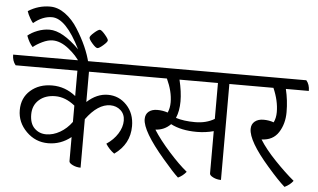

<svg xmlns="http://www.w3.org/2000/svg" viewBox="-89 -1000 1861 1124"><g transform="rotate(5 841.5 -438.0)"><path d="M421 -544V-366Q479 -419 544 -419Q609 -419 654.5 -371Q700 -323 700 -248Q700 -143 610 -79Q580 -100 559 -133Q601 -161 625 -199.5Q649 -238 649 -276Q649 -314 624 -336.5Q599 -359 563 -359Q490 -359 421 -265V20Q396 20 374.5 9.5Q353 -1 353 -12V-154Q293 -106 218.5 -106Q144 -106 90.5 -159.5Q37 -213 37 -285Q37 -357 87 -401Q137 -445 214 -445Q291 -445 353 -395V-544H-10Q-30 -568 -30 -605H743Q763 -582 763 -544ZM353 -339Q297 -384 238 -384Q179 -384 142.5 -351.5Q106 -319 106 -265.5Q106 -212 134 -184.5Q162 -157 203 -157Q244 -157 284 -180Q324 -203 353 -243Z M515 -736Q515 -727 491.5 -706.5Q468 -686 458 -686Q448 -686 427.5 -709.5Q407 -733 407 -743Q407 -753 430.5 -773.5Q454 -794 463.5 -794Q473 -794 494 -769.5Q515 -745 515 -736ZM162 -904Q208 -904 251.5 -872Q295 -840 326 -790Q391 -687 413 -594L361 -590Q336 -632 288 -670Q240 -708 194 -708Q166 -708 133 -692Q100 -676 80 -659Q59 -680 43 -723Q65 -742 100 -755.5Q135 -769 170 -769Q246 -769 346 -669Q260 -843 178 -843Q123 -843 70 -799Q64 -804 51.5 -825.5Q39 -847 33 -866Q92 -904 162 -904Z M1390 -544H1246V20Q1221 20 1200 9.5Q1179 -1 1179 -12V-261Q1132 -248 1080 -248Q988 -248 927 -280Q891 -243 838 -240Q874 -183 934.5 -115.5Q995 -48 1042 -10Q1022 15 994 28Q964 1 902 -72Q770 -226 770 -296Q770 -325 789 -340.5Q808 -356 839.5 -356Q871 -356 901 -346Q913 -373 913 -407Q913 -471 879 -544H724Q704 -568 704 -605H1370Q1390 -580 1390 -544ZM1179 -544H953Q970 -474 970 -417.5Q970 -361 952 -319Q999 -304 1065 -304Q1131 -304 1179 -333Z M1713 -544H1578Q1594 -478 1594 -409Q1594 -340 1561.5 -289.5Q1529 -239 1462 -237Q1496 -182 1557.5 -118Q1619 -54 1670 -12Q1653 12 1620 28Q1580 -7 1517 -80Q1393 -222 1393 -293Q1393 -321 1412.5 -337Q1432 -353 1464 -353Q1496 -353 1524 -343Q1537 -369 1537 -404Q1537 -471 1505 -544H1349Q1329 -568 1329 -605H1693Q1713 -582 1713 -544Z"/></g></svg>

Font: Karma
Style: Regular
Weight: 400
Designer: Joana Correia
Foundry: Indian Type Foundry
Version: Version 1.202;PS 1.0;hotconv 1.0.78;makeotf.lib2.5.61930; tt